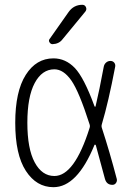

<svg xmlns="http://www.w3.org/2000/svg" viewBox="-20 -775 540 805"><path d="M267.6 -724.6Q289.1 -754.9 325.2 -754.9Q335.9 -754.9 340.3 -745.1Q344.7 -735.4 337.9 -726.6L242.2 -610.4Q227.5 -590.8 200.2 -589.8Q192.4 -589.8 187.5 -597.7Q182.6 -605.5 188.5 -612.3ZM208 -484.4Q156.2 -484.4 125.5 -426.8Q94.7 -369.1 94.7 -260.3Q94.7 -151.4 125.5 -94.2Q156.2 -37.1 208 -37.1Q292 -37.1 355.5 -238.3Q358.4 -246.1 355.5 -253.9Q311.5 -391.6 278.8 -438Q246.1 -484.4 208 -484.4ZM204.1 9.8Q132.8 9.8 88.4 -58.6Q43.9 -127 43.9 -259.8Q43.9 -391.6 87.9 -460.9Q131.8 -530.3 204.1 -530.3Q254.9 -530.3 293.5 -490.2Q332 -450.2 376 -330.1Q378.9 -324.2 380.9 -330.1Q396.5 -395.5 415 -495.1Q417 -505.9 424.8 -512.7Q432.6 -519.5 442.9 -519.5Q453.1 -519.5 459 -512.2Q464.8 -504.9 462.9 -495.1Q434.6 -346.7 407.2 -254.9Q404.3 -246.1 407.2 -238.3Q439.5 -139.6 469.7 -24.4Q471.7 -15.6 466.3 -7.8Q460.9 0 451.2 0Q426.8 0 419.9 -25.4Q391.6 -131.8 381.8 -166Q380.9 -168 378.9 -168.5Q377 -168.9 376 -167Q303.7 9.8 204.1 9.8Z"/></svg>

Font: Rounded-X Mgen+ 1m light
Style: Regular
Weight: 200
Designer: [Source Han Sans]
Ryoko NISHIZUKA  (kana & ideographs); Paul D. Hunt (Latin, Greek & Cyrillic); Wenlong ZHANG  (bopomofo
Version: Version 1.059.20150602